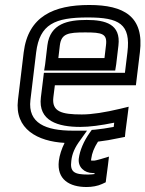

<svg xmlns="http://www.w3.org/2000/svg" viewBox="-20 -539 583 770"><path d="M194 -149 200 -197H500H525L528 -222L541 -329C559 -473 477 -519 338 -519C196 -519 93 -474 75 -329L52 -138C38 -21 131 28 239 34C227 58 219 83 216 106C207 181 259 211 327 211C349 211 372 207 389 199L404 192L406 176L413 123L417 89L384 99C369 103 362 105 359 105C342 105 345 107 346 97C349 75 357 54 373 29C399 26 429 21 461 14L481 10L483 -10L492 -79L496 -111L463 -103C400 -88 349 -80 308 -80C227 -80 187 -91 194 -149ZM144 -149C132 -53 214 -30 302 -30C339 -30 385 -36 438 -47L436 -30C408 -25 383 -21 361 -19L348 -18L340 -7C316 27 300 64 296 97C292 131 318 155 353 155C355 155 357 155 359 155V159C351 160 343 161 333 161C278 161 260 151 266 106C269 78 280 52 302 23L329 -15H285H272C163 -15 91 -45 102 -138L125 -329C139 -442 200 -469 332 -469C458 -469 505 -443 491 -329L481 -247H181H156L153 -222L144 -149ZM322 -409C390 -409 411 -404 405 -357L399 -306H214L220 -357C226 -404 252 -409 322 -409ZM328 -459C253 -459 181 -445 170 -357L161 -281L157 -256H182H417H442L446 -281L455 -357C465 -442 403 -459 328 -459Z"/></svg>

Font: Gamestation Text Outline
Style: Italic
Weight: 400
Designer: Jonas Hecksher
Foundry: Jonas Hecksher, Playtypeª, e-types AS
Version: Version 1.003